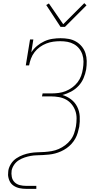

<svg xmlns="http://www.w3.org/2000/svg" viewBox="-20 -986 640 1221"><path d="M146 215Q124 215 103.5 210.5Q83 206 66 194.5Q49 183 40.5 164Q32 145 31 124Q32 121 32 120.5Q32 120 31.5 119Q31 118 31.5 117Q32 116 32 115Q32 114 32 113Q32 112 32 111Q32 110 32 109Q32 108 32 107Q32 106 32.5 104.5Q33 103 33 102Q33 101 33 100Q33 99 33 98Q37 76 50.5 55Q64 34 84.5 20.5Q105 7 127 -1Q149 -9 172 -13Q195 -17 217.5 -17.5Q240 -18 262.5 -19.5Q285 -21 308.5 -25Q332 -29 353.5 -38.5Q375 -48 394.5 -62.5Q414 -77 429 -96.5Q444 -116 451.5 -138.5Q459 -161 463 -183Q467 -208 467 -233.5Q467 -259 459 -281.5Q451 -304 436 -322.5Q421 -341 400.5 -352.5Q380 -364 355 -368.5Q330 -373 305 -373H247L251 -392H309Q331 -392 353.5 -395Q376 -398 397.5 -406.5Q419 -415 439 -429.5Q459 -444 473.5 -463Q488 -482 496 -504Q504 -526 507 -548Q511 -571 511 -594.5Q511 -618 504 -639Q497 -660 483.5 -677Q470 -694 450.5 -705Q431 -716 409 -720Q387 -724 363 -724Q341 -724 319 -721Q297 -718 275 -709.5Q253 -701 233.5 -687Q214 -673 199.5 -654Q185 -635 177 -613.5Q169 -592 165 -570H144L171 -735H192L179 -653Q194 -676 215.5 -694Q237 -712 262 -723.5Q287 -735 313.5 -739Q340 -743 365 -743Q392 -743 417 -738.5Q442 -734 463.5 -721.5Q485 -709 500.5 -690Q516 -671 523.5 -647.5Q531 -624 531.5 -598Q532 -572 528 -545Q523 -517 511.5 -489.5Q500 -462 479.5 -440Q459 -418 432 -403.5Q405 -389 377 -382Q407 -373 432 -354Q457 -335 471 -307Q485 -279 487 -246Q489 -213 484 -180Q480 -161 474.5 -142Q469 -123 459 -105Q449 -87 435 -71.5Q421 -56 404 -44Q387 -32 368 -23.5Q349 -15 330 -10Q311 -5 291.5 -3Q272 -1 253 0Q234 1 214 1.5Q194 2 175 5.5Q156 9 136.5 15.5Q117 22 99.5 33Q82 44 70 61.5Q58 79 54 98Q51 119 55 139Q59 159 72.5 172.5Q86 186 105.5 191Q125 196 146 196H211V215ZM365 -815 274 -954 291 -964 382 -832 516 -966 530 -952 393 -815Z"/></svg>

Font: Iosevka HT Thin Extended
Style: Italic
Weight: 100
Width: 7
Italic angle: -9°
Monospace: yes
Designer: Belleve Invis
Foundry: Belleve Invis
Version: Version 32.3.0; ttfautohint (v1.8.4)